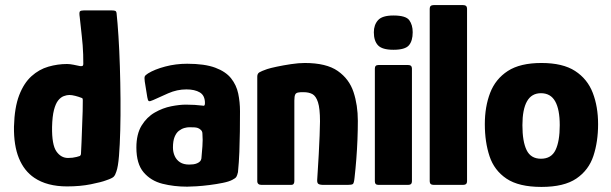

<svg xmlns="http://www.w3.org/2000/svg" viewBox="-20 -728 2405 756"><path d="M35 -229Q37 -305 55.5 -353Q74 -401 104 -428Q134 -455 170.5 -465.5Q207 -476 244 -476Q255 -476 270 -473Q285 -470 294 -468Q299 -467 303.5 -468Q308 -469 308 -477Q308 -495 307.5 -513.5Q307 -532 305.5 -550Q304 -568 302 -586.5Q300 -605 298 -623.5Q296 -642 294 -660Q291 -680 295 -683.5Q299 -687 310 -687H420Q428 -687 433 -685.5Q438 -684 439 -676Q443 -639 446.5 -584.5Q450 -530 452 -466Q454 -402 454.5 -337.5Q455 -273 453.5 -215Q452 -157 448.5 -114Q445 -71 438 -52Q434 -39 428 -32.5Q422 -26 398 -18Q380 -11 338 -2.5Q296 6 244 6Q205 6 172.5 -2.5Q140 -11 115 -28Q75 -55 54.5 -105Q34 -155 35 -229ZM185 -228Q184 -158 202 -132Q220 -106 248 -106Q257 -106 265.5 -107Q274 -108 281.5 -110Q289 -112 295 -114Q297 -116 298 -118.5Q299 -121 299 -126Q300 -147 301 -167.5Q302 -188 302.5 -208.5Q303 -229 304 -249.5Q305 -270 305.5 -290.5Q306 -311 306 -332Q306 -338 305 -340Q304 -342 300 -343Q290 -347 276.5 -350.5Q263 -354 253 -354Q243 -354 231 -349.5Q219 -345 209 -332.5Q199 -320 192.5 -295Q186 -270 185 -228Z M717 7Q665 7 619.5 -4.5Q574 -16 545.5 -49.5Q517 -83 517 -147Q517 -200 537.5 -233.5Q558 -267 589.5 -285Q621 -303 654 -309.5Q687 -316 712 -316Q730 -316 746.5 -315Q763 -314 779 -312Q787 -309 787 -322Q787 -352 767 -364Q747 -376 714 -376Q677 -376 642 -360.5Q607 -345 583 -334Q570 -328 566 -330Q562 -332 560 -345L550 -407Q548 -422 550 -427Q552 -432 563 -439Q589 -455 630.5 -466Q672 -477 717 -477Q786 -477 827.5 -461.5Q869 -446 890 -419.5Q911 -393 918 -359.5Q925 -326 925 -290Q925 -250 924.5 -210Q924 -170 922.5 -130Q921 -90 917 -50Q914 -37 910.5 -31.5Q907 -26 895 -20Q882 -13 857.5 -8Q833 -3 805.5 0.5Q778 4 754 5.5Q730 7 717 7ZM725 -80Q733 -80 741 -81Q749 -82 756 -85Q763 -88 767.5 -92.5Q772 -97 773 -104Q775 -127 777 -152Q779 -177 777 -202Q777 -212 769 -218Q760 -226 745 -226.5Q730 -227 725 -227Q717 -227 706 -224Q695 -221 684.5 -213Q674 -205 667.5 -189Q661 -173 661 -147Q661 -129 668 -113.5Q675 -98 689 -89Q703 -80 725 -80Z M1010 0Q993 0 993 -15Q993 -118 993 -220.5Q993 -323 993 -426Q993 -438 1001 -443Q1009 -448 1032 -456Q1044 -460 1070 -465.5Q1096 -471 1126 -475.5Q1156 -480 1180 -480Q1265 -480 1310 -448.5Q1355 -417 1372 -365.5Q1389 -314 1389 -252Q1389 -217 1387.5 -178.5Q1386 -140 1383 -101.5Q1380 -63 1376 -28Q1374 -7 1369.5 -3.5Q1365 0 1349 0H1255Q1239 0 1233.5 -4Q1228 -8 1229 -21Q1229 -25 1231 -53Q1233 -81 1235 -119.5Q1237 -158 1238.5 -194Q1240 -230 1240 -250Q1240 -301 1232 -325.5Q1224 -350 1210 -357.5Q1196 -365 1176 -365Q1169 -365 1164.5 -365Q1160 -365 1156 -364Q1146 -363 1142.5 -356Q1139 -349 1139 -332Q1139 -294 1139 -241.5Q1139 -189 1139 -131Q1139 -73 1139 -15Q1139 0 1127 0Z M1605 -601Q1605 -567 1590 -549.5Q1575 -532 1529 -532Q1485 -532 1468.5 -549.5Q1452 -567 1452 -601Q1452 -630 1468.5 -648.5Q1485 -667 1529 -667Q1578 -667 1591.5 -648.5Q1605 -630 1605 -601ZM1602 -14Q1602 0 1587 0H1470Q1456 0 1456 -14V-458Q1456 -472 1470 -472H1587Q1602 -472 1602 -458Z M1672 -14V-694Q1672 -708 1688 -708H1803Q1819 -708 1819 -694V-14Q1819 0 1803 0H1688Q1672 0 1672 -14Z M2112 8Q2023 8 1974.5 -24.5Q1926 -57 1907.5 -113Q1889 -169 1889 -239Q1889 -308 1910 -362.5Q1931 -417 1979.5 -448.5Q2028 -480 2112 -480Q2196 -480 2244.5 -448.5Q2293 -417 2314 -362.5Q2335 -308 2335 -239Q2335 -170 2316.5 -114Q2298 -58 2249.5 -25Q2201 8 2112 8ZM2110 -103Q2151 -103 2167.5 -137.5Q2184 -172 2184 -235Q2184 -297 2166 -329Q2148 -361 2110 -361Q2073 -361 2055 -329Q2037 -297 2037 -235Q2037 -171 2053.5 -137Q2070 -103 2110 -103Z"/></svg>

Font: Glory Thin ExtraBold
Style: Regular
Weight: 800
Version: Version 1.011